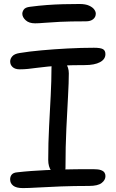

<svg xmlns="http://www.w3.org/2000/svg" viewBox="-20 -950 591 981"><path d="M80.4 -595.8Q57.4 -595.8 44.7 -607.1Q32 -618.4 32 -636Q32 -650 42.9 -662.5Q53.8 -675 79.8 -679Q127.8 -687 191.8 -692.8Q255.8 -698.6 325.5 -702.3Q395.2 -706 460.2 -706Q493 -706 505.8 -699Q518.6 -692 518.6 -673.4Q518.6 -647.2 490.8 -632.3Q463 -617.4 413.6 -617.4Q348.8 -617.4 302.5 -615.2Q256.2 -613 224.2 -609.8Q192.2 -606.6 168.1 -603.4Q144 -600.2 123.7 -598Q103.4 -595.8 80.4 -595.8ZM282.6 -56Q257.6 -56 242 -77Q226.4 -98 226.4 -133Q226.4 -219.6 230.8 -302.9Q235.2 -386.2 239.1 -462.2Q243 -538.2 243 -600Q243 -624.2 250.3 -636.6Q257.6 -649 276.4 -649Q298.8 -649 315.2 -627.4Q331.6 -605.8 331.6 -575Q331.6 -530 327.6 -458.1Q323.6 -386.2 319.1 -293.7Q314.6 -201.2 314.6 -93Q314.6 -56 282.6 -56ZM97 11Q63 11 47.4 -1.4Q31.8 -13.8 31.8 -33.6Q31.8 -48.4 40.2 -58.2Q48.6 -68 68 -69.6Q104.8 -73.8 140.8 -76.4Q176.8 -79 213.9 -80.8Q251 -82.6 290.1 -83.8Q329.2 -85 370.7 -85.3Q412.2 -85.6 457 -85.6Q482.4 -85.6 495.4 -80.9Q508.4 -76.2 513.6 -68.5Q518.8 -60.8 518.8 -50.2Q518.8 -30 499.3 -15Q479.8 0 435.2 0Q357.8 0 291.4 2.5Q225 5 175.3 8Q125.6 11 97 11ZM159.2 -830.8Q128.2 -830.8 111.1 -846.6Q94 -862.4 94 -879.8Q94 -890.2 101.7 -901.4Q109.4 -912.6 133.8 -915.4Q179.4 -921.4 220.5 -924.4Q261.6 -927.4 302.3 -928.5Q343 -929.6 385.8 -929.6Q417 -929.6 435.3 -921.1Q453.6 -912.6 461.5 -901.5Q469.4 -890.4 469.4 -880.6Q469.4 -862.8 456 -851.9Q442.6 -841 418.8 -841Q336.8 -841 286.6 -838.5Q236.4 -836 207 -833.4Q177.6 -830.8 159.2 -830.8Z"/></svg>

Font: Shantell Sans Light
Style: Regular
Weight: 300
Designer: Stephen Nixon, Anya Danilova, Shantell Martin
Foundry: Arrow Type
Version: Version 1.011;[c5ecc13dd]